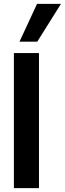

<svg xmlns="http://www.w3.org/2000/svg" viewBox="-20 -975 336 995"><path d="M52 0V-700H182V0ZM81 -759 172 -955H296L173 -759Z"/></svg>

Font: HostGroteskBold
Style: Bold
Weight: 700
Designer: Doukan Karapınar based on Poppins by Indian Type Foundry, Jonny Pinhorn
Foundry: Element Type
Version: Version 1.001; ttfautohint (v1.8.4.7-5d5b)